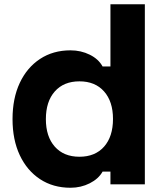

<svg xmlns="http://www.w3.org/2000/svg" viewBox="-20 -868 790 904"><path d="M312 16Q230 16 168.5 -24.5Q107 -65 73 -137.5Q39 -210 39 -307Q39 -405 73 -477.5Q107 -550 168.5 -590.5Q230 -631 312 -631Q361 -631 402.5 -610.5Q444 -590 463 -555H500V-848H662V0H500V-60H463Q444 -26 402.5 -5Q361 16 312 16ZM354 -130Q428 -130 470 -177.5Q512 -225 512 -308Q512 -390 470 -437.5Q428 -485 354 -485Q280 -485 238 -437.5Q196 -390 196 -307Q196 -225 238 -177.5Q280 -130 354 -130Z"/></svg>

Font: Martian Mono SemiExpanded
Style: Bold
Weight: 700
Width: 6
Designer: Roman Shamin
Foundry: Evil Martians
Version: Version 1.000